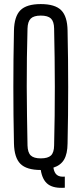

<svg xmlns="http://www.w3.org/2000/svg" viewBox="-20 -827 400 942"><path d="M298 94Q244.5 98 216.2 77.5Q188 57 180 7Q110.5 7 80.2 -23.2Q50 -53.5 48.5 -123Q47 -194.5 46.2 -263.2Q45.5 -332 45.5 -400Q45.5 -468 46.2 -536.5Q47 -605 48.5 -677Q50 -746.5 80.2 -776.8Q110.5 -807 180 -807Q250 -807 280.2 -776.8Q310.5 -746.5 311.5 -677Q313 -605 313.8 -536.2Q314.5 -467.5 314.5 -399.8Q314.5 -332 313.8 -263.2Q313 -194.5 311.5 -123Q311 -72.5 294.5 -44.2Q278 -16 242 -4.5Q246 21 259.5 31.5Q273 42 298 39.5ZM180 -50Q215 -50 230 -64.2Q245 -78.5 245.5 -113Q247.5 -186.5 248.2 -258.8Q249 -331 249 -402.2Q249 -473.5 248 -544.8Q247 -616 245.5 -687Q245 -721.5 230 -736Q215 -750.5 180 -750.5Q146 -750.5 131 -736Q116 -721.5 115 -687Q113 -616 112 -544.8Q111 -473.5 111.2 -402.2Q111.5 -331 112.5 -258.8Q113.5 -186.5 115 -113Q116 -78.5 131 -64.2Q146 -50 180 -50Z"/></svg>

Font: Big Shoulders Display Thin
Style: Regular
Weight: 400
Version: Version 2.002